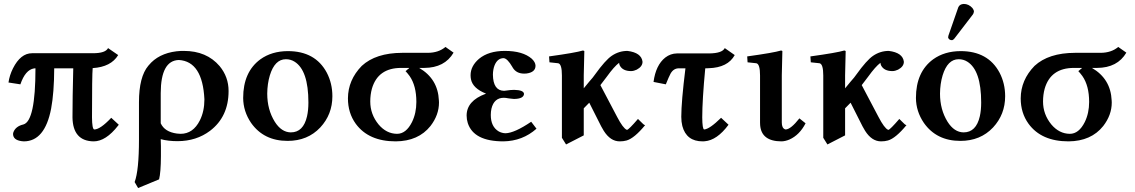

<svg xmlns="http://www.w3.org/2000/svg" viewBox="-20 -702 5732 970"><path d="M449.2 -433.1H142.1Q84 -433.1 45.4 -356.4Q27.8 -320.8 22.9 -285.2L83 -275.9Q107.9 -349.1 151.9 -356.4Q155.8 -356.9 159.2 -356.9Q159.2 -89.8 98.1 -73.2Q58.6 -64 47.4 -33.2Q45.9 -28.8 45.9 -25.9Q45.9 5.4 89.4 11.2Q94.7 11.7 100.1 12.2Q206.5 12.2 238.3 -153.3Q253.4 -233.4 253.9 -356.9H350.1Q346.2 -206.1 346.2 -108.9Q348.1 10.7 453.1 12.2Q514.6 12.2 576.7 -67.4Q578.6 -69.8 580.1 -71.8L542 -106.9Q486.3 -47.9 456.1 -47.9Q445.3 -49.8 444.8 -108.9Q444.8 -321.8 448.2 -357.9Q541 -363.8 577.1 -423.8L525.9 -459Q513.2 -433.1 449.2 -433.1Z M1012.7 -200.2Q1003.4 -391.6 883.8 -398.9Q792.5 -396.5 792 -231.9V-79.1Q812 -35.6 873.5 -27.3Q882.8 -25.9 892.1 -25.9Q955.6 -25.9 989.7 -93.8Q1012.7 -139.6 1012.7 -200.2ZM783.7 204.1 677.7 248 660.2 217.8Q682.1 159.7 682.1 2.9V-186Q682.1 -314 729.5 -370.1Q735.8 -377.4 744.1 -386.2Q798.8 -439.9 895 -444.8Q902.3 -445.3 908.7 -444.8Q1023.9 -444.8 1089.4 -368.2Q1134.8 -313.5 1134.8 -242.2Q1134.8 -112.3 1041 -41Q972.2 10.7 877.9 11.2Q828.6 11.2 792 1Q792 6.3 792.5 17.6Q793 30.3 793 36.1V86.9Q792.5 169.4 783.7 204.1Z M1424.3 -402.8Q1368.2 -402.8 1343.3 -321.3Q1330.6 -278.8 1330.1 -229Q1330.1 -148.4 1368.2 -86.9Q1401.9 -33.7 1449.2 -33.2Q1512.7 -33.2 1531.2 -114.7Q1538.1 -145 1538.1 -184.1Q1538.1 -347.2 1467.8 -390.6Q1448.2 -402.8 1424.3 -402.8ZM1208.5 -207Q1208.5 -338.4 1295.4 -402.3Q1352.5 -443.4 1434.1 -443.8Q1572.8 -443.8 1630.9 -335Q1659.2 -280.8 1659.2 -215.8Q1659.2 -124 1598.1 -58.1Q1534.2 9.8 1433.1 9.8Q1312.5 9.8 1248.5 -81.1Q1209 -139.2 1208.5 -207Z M1985.8 -25.9Q2031.7 -25.9 2061.5 -85.4Q2083.5 -130.4 2083.5 -187Q2083.5 -269 2049.3 -317.9Q2039.6 -331.1 2028.8 -342.8Q2030.8 -343.8 2032.7 -345.5Q2034.7 -347.2 2036.6 -349.1Q2038.6 -351.1 2040.5 -352.5Q2042.5 -354 2044.2 -355Q2045.9 -356 2046.4 -357.4L2046.9 -358.9H2006.8Q1889.2 -358.9 1858.9 -253.9Q1850.6 -223.6 1850.6 -189Q1850.6 -124.5 1892.6 -73.2Q1932.1 -26.4 1985.8 -25.9ZM1807.6 -369.1Q1878.4 -434.6 2011.7 -435.1H2141.6Q2195.8 -435.5 2230.5 -464.8L2271.5 -436Q2226.6 -359.4 2123.5 -358.9H2097.7Q2192.4 -303.7 2197.3 -194.8Q2197.3 -189 2197.8 -184.1Q2197.8 -121.1 2154.8 -65.4Q2093.8 11.2 1979.5 12.2Q1842.3 12.2 1777.3 -76.7Q1737.8 -131.3 1737.8 -205.1Q1738.3 -297.9 1807.6 -369.1Z M2459.5 -121.1Q2459.5 -62 2499.5 -38.1Q2515.6 -29.3 2533.7 -28.8Q2579.1 -29.8 2663.6 -86.9L2690.4 -51.8Q2620.1 10.7 2523.4 12.2Q2373.5 12.2 2343.3 -80.1Q2337.4 -98.6 2337.4 -118.2Q2337.4 -192.4 2433.1 -228Q2435.1 -228.5 2435.5 -229Q2368.7 -255.4 2359.4 -301.3Q2357.4 -311.5 2357.4 -321.8Q2357.4 -368.2 2399.9 -404.8Q2448.2 -444.8 2530.3 -444.8Q2621.1 -444.8 2666.5 -405.3Q2685.1 -387.7 2685.5 -370.1Q2685.5 -336.4 2639.2 -330.6Q2633.3 -330.1 2628.4 -330.1Q2588.4 -330.1 2570.3 -360.4Q2568.8 -362.8 2568.4 -363.8Q2543.5 -406.7 2524.4 -408.2Q2493.2 -408.2 2478.5 -371.6Q2470.7 -351.6 2470.2 -325.2Q2471.2 -244.1 2526.4 -243.2Q2528.3 -243.2 2534.7 -244.1Q2559.6 -248 2577.6 -248Q2626.5 -247.1 2627.4 -227.1Q2625 -202.6 2576.7 -202.1Q2573.2 -202.1 2561.5 -203.6Q2553.2 -204.6 2549.3 -205.1Q2534.2 -208 2525.4 -208Q2476.1 -208 2462.9 -153.3Q2459.5 -138.2 2459.5 -121.1Z M2929.2 -321.3V-255.9Q2938 -267.6 2956.5 -289.1Q2977.5 -312.5 2985.8 -325.2Q3038.1 -397.9 3070.3 -419.9Q3106.9 -444.8 3149.9 -444.8Q3220.7 -436 3226.1 -390.1Q3226.1 -365.7 3196.8 -350.1Q3182.6 -343.3 3168.9 -342.8Q3126 -342.8 3111.3 -371.1Q3107.9 -378.4 3107.9 -384.8Q3082.5 -365.7 3045.9 -314.9L3013.2 -272Q3042.5 -217.8 3098.1 -110.8Q3127.4 -54.7 3146 -46.4Q3147.5 -45.9 3147.9 -45.9Q3157.2 -47.9 3203.1 -101.1Q3203.1 -101.1 3230 -74.7Q3236.3 -69.8 3239.3 -69.8Q3184.6 -3.4 3145.5 7.8Q3129.9 12.2 3110.8 12.2Q3064 12.2 3030.3 -41Q3023.4 -51.8 3017.1 -64Q2992.7 -112.3 2957 -183.1L2929.2 -154.8V-18.1L2839.8 27.8L2818.8 -5.9V-320.8Q2818.8 -377.4 2800.8 -382.3Q2798.3 -382.8 2796.9 -382.8L2755.9 -387.2L2753.9 -417Q2887.7 -435.5 2924.8 -446.8Q2930.7 -445.8 2932.1 -443.8Q2932.1 -442.9 2929.2 -321.3Z M3399.9 -432.1H3564Q3628.9 -433.1 3641.6 -459L3691.9 -423.8Q3657.2 -360.4 3560.5 -357.4Q3553.2 -357.4 3546.9 -356.9H3543Q3527.8 -196.3 3527.8 -108.9Q3528.3 -48.8 3537.6 -47.9Q3564.9 -49.8 3623 -106.9L3660.6 -71.8Q3602.5 6.8 3540 11.7Q3534.2 12.2 3529.8 12.2Q3447.8 12.2 3427.2 -65.4Q3421.9 -86.9 3421.9 -111.8Q3421.9 -188 3442.9 -356.9H3409.7Q3382.8 -356.9 3367.7 -330.1Q3359.4 -314.9 3343.8 -275.9L3281.7 -288.1Q3293 -373 3340.8 -411.1Q3367.2 -431.6 3399.9 -432.1Z M3819.8 -320.8Q3819.8 -377.4 3801.8 -382.3Q3799.3 -382.8 3797.9 -382.8L3756.8 -387.2L3754.9 -417Q3888.7 -435.5 3925.8 -446.8Q3931.6 -445.8 3932.6 -443.8Q3932.6 -442.4 3929.7 -321.3V-83Q3929.7 -55.2 3945.8 -48.8Q3948.2 -48.3 3949.7 -47.9Q3975.6 -49.3 4018.6 -104L4049.8 -79.1Q4019.5 -20 3968.3 2.9Q3947.8 11.7 3928.7 12.2Q3826.7 12.2 3820.3 -69.8Q3819.8 -76.7 3819.8 -83Z M4249.5 -321.3V-255.9Q4258.3 -267.6 4276.9 -289.1Q4297.9 -312.5 4306.2 -325.2Q4358.4 -397.9 4390.6 -419.9Q4427.2 -444.8 4470.2 -444.8Q4541 -436 4546.4 -390.1Q4546.4 -365.7 4517.1 -350.1Q4502.9 -343.3 4489.3 -342.8Q4446.3 -342.8 4431.6 -371.1Q4428.2 -378.4 4428.2 -384.8Q4402.8 -365.7 4366.2 -314.9L4333.5 -272Q4362.8 -217.8 4418.5 -110.8Q4447.8 -54.7 4466.3 -46.4Q4467.8 -45.9 4468.3 -45.9Q4477.5 -47.9 4523.4 -101.1Q4523.4 -101.1 4550.3 -74.7Q4556.6 -69.8 4559.6 -69.8Q4504.9 -3.4 4465.8 7.8Q4450.2 12.2 4431.2 12.2Q4384.3 12.2 4350.6 -41Q4343.8 -51.8 4337.4 -64Q4313 -112.3 4277.3 -183.1L4249.5 -154.8V-18.1L4160.2 27.8L4139.2 -5.9V-320.8Q4139.2 -377.4 4121.1 -382.3Q4118.7 -382.8 4117.2 -382.8L4076.2 -387.2L4074.2 -417Q4208 -435.5 4245.1 -446.8Q4251 -445.8 4252.4 -443.8Q4252.4 -442.9 4249.5 -321.3Z M4849.1 -682.1Q4874 -682.1 4892.6 -661.6Q4899.9 -652.3 4900.4 -644Q4899.4 -634.8 4895 -628.9L4801.3 -506.8Q4794.9 -499.5 4790 -499Q4775.9 -499 4771 -509.8Q4770.5 -511.7 4770 -513.2Q4770.5 -519 4771.5 -522L4821.3 -665Q4828.1 -681.2 4849.1 -682.1ZM4823.2 -402.8Q4767.1 -402.8 4742.2 -321.3Q4729.5 -278.8 4729 -229Q4729 -148.4 4767.1 -86.9Q4800.8 -33.7 4848.1 -33.2Q4911.6 -33.2 4930.2 -114.7Q4937 -145 4937 -184.1Q4937 -347.2 4866.7 -390.6Q4847.2 -402.8 4823.2 -402.8ZM4607.4 -207Q4607.4 -338.4 4694.3 -402.3Q4751.5 -443.4 4833 -443.8Q4971.7 -443.8 5029.8 -335Q5058.1 -280.8 5058.1 -215.8Q5058.1 -124 4997.1 -58.1Q4933.1 9.8 4832 9.8Q4711.4 9.8 4647.5 -81.1Q4607.9 -139.2 4607.4 -207Z M5384.8 -25.9Q5430.7 -25.9 5460.4 -85.4Q5482.4 -130.4 5482.4 -187Q5482.4 -269 5448.2 -317.9Q5438.5 -331.1 5427.7 -342.8Q5429.7 -343.8 5431.6 -345.5Q5433.6 -347.2 5435.5 -349.1Q5437.5 -351.1 5439.5 -352.5Q5441.4 -354 5443.1 -355Q5444.8 -356 5445.3 -357.4L5445.8 -358.9H5405.8Q5288.1 -358.9 5257.8 -253.9Q5249.5 -223.6 5249.5 -189Q5249.5 -124.5 5291.5 -73.2Q5331.1 -26.4 5384.8 -25.9ZM5206.5 -369.1Q5277.3 -434.6 5410.6 -435.1H5540.5Q5594.7 -435.5 5629.4 -464.8L5670.4 -436Q5625.5 -359.4 5522.5 -358.9H5496.6Q5591.3 -303.7 5596.2 -194.8Q5596.2 -189 5596.7 -184.1Q5596.7 -121.1 5553.7 -65.4Q5492.7 11.2 5378.4 12.2Q5241.2 12.2 5176.3 -76.7Q5136.7 -131.3 5136.7 -205.1Q5137.2 -297.9 5206.5 -369.1Z"/></svg>

Font: Linux Libertine O
Style: Semibold
Weight: 700
Designer: Philipp H. Poll
Foundry: Philipp H. Poll
Version: Version 5.0.0